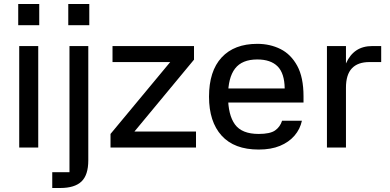

<svg xmlns="http://www.w3.org/2000/svg" viewBox="-20 -737 1950 959"><path d="M171 -507V0H76V-507ZM71 -717H176V-611H71Z M421 64Q421 137 387 169.5Q353 202 281 202H241V123H327V-507H421ZM321 -717H426V-611H321Z M532 -68 875 -481 888 -427H542V-507H949V-439L610 -30L606 -80H959V0H532Z M1074 -295H1402Q1401 -371 1366.5 -405.5Q1332 -440 1265 -440Q1189 -440 1154 -394.5Q1119 -349 1119 -257Q1119 -163 1153.5 -115.5Q1188 -68 1272 -68Q1329 -68 1354 -85.5Q1379 -103 1389 -134H1488Q1479 -92 1451 -59.5Q1423 -27 1378.5 -8.5Q1334 10 1272 10Q1150 10 1087 -59.5Q1024 -129 1024 -254Q1024 -382 1087 -450Q1150 -518 1265 -518Q1329 -518 1381 -492Q1433 -466 1464.5 -408.5Q1496 -351 1496 -256V-225H1073Z M1708 0H1613V-507H1708V-420Q1727 -463 1759.5 -485Q1792 -507 1840 -507H1884V-427H1825Q1767 -427 1737.5 -395.5Q1708 -364 1708 -299Z"/></svg>

Font: 42dot Sans Light Medium
Style: Regular
Weight: 500
Version: Version 1.000